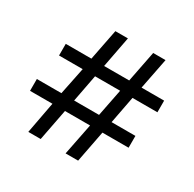

<svg xmlns="http://www.w3.org/2000/svg" viewBox="-142 -780 936 928"><g transform="rotate(30 326.5 -316.0)"><path d="M159 -176H34V-242H171L202 -394H70V-459H213L247 -632H317L284 -459H424L458 -632H527L493 -459H619V-394H480L451 -242H584V-176H438L404 0H334L369 -176H229L195 0H126ZM381 -242 411 -394H271L242 -242Z"/></g></svg>

Font: ugurmukhi15
Style: Book
Weight: 400
Designer: Jelle Bosma - Monotype Design Team
Foundry: Monotype Imaging Inc.
Version: Version 2.003